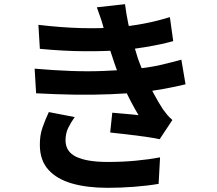

<svg xmlns="http://www.w3.org/2000/svg" viewBox="-20 -837 1040 920"><path d="M164 -718Q274 -705 366.5 -702.5Q459 -700 538 -706Q607 -712 670 -724Q733 -736 794 -755L810 -640Q756 -625 693 -614Q630 -603 564 -597Q487 -591 386.5 -591.5Q286 -592 171 -603ZM146 -508Q237 -500 320 -497Q403 -494 476 -497Q549 -500 609 -505Q690 -512 748 -525.5Q806 -539 849 -551L869 -433Q824 -422 770 -412Q716 -402 655 -395Q591 -389 508.5 -385.5Q426 -382 335 -383.5Q244 -385 153 -390ZM480 -690Q473 -718 464 -745.5Q455 -773 444 -802L579 -817Q585 -770 594.5 -724.5Q604 -679 616.5 -637Q629 -595 641 -556Q653 -522 672.5 -478.5Q692 -435 715 -391.5Q738 -348 761 -313Q771 -299 781.5 -286.5Q792 -274 806 -262L745 -170Q717 -176 675.5 -182Q634 -188 589.5 -193Q545 -198 508 -202L518 -297Q549 -294 585.5 -291Q622 -288 644 -285Q604 -352 575.5 -416Q547 -480 528 -535Q516 -570 508 -595.5Q500 -621 493.5 -643.5Q487 -666 480 -690ZM338 -276Q320 -251 307 -224.5Q294 -198 294 -165Q294 -110 345.5 -85.5Q397 -61 496 -61Q567 -61 630.5 -67Q694 -73 747 -83L740 44Q688 53 623 58Q558 63 497 63Q397 63 324.5 42Q252 21 212 -23.5Q172 -68 171 -139Q170 -187 183.5 -225.5Q197 -264 214 -300Z"/></svg>

Font: Noto Sans SC
Style: Bold
Weight: 700
Designer: Ryoko NISHIZUKA  (kana, bopomofo & ideographs); Paul D. Hunt (Latin, Greek & Cyrillic); Sandoll Communications , Soo-you
Foundry: Adobe
Version: Version 2.004-H2;hotconv 1.0.118;makeotfexe 2.5.65603